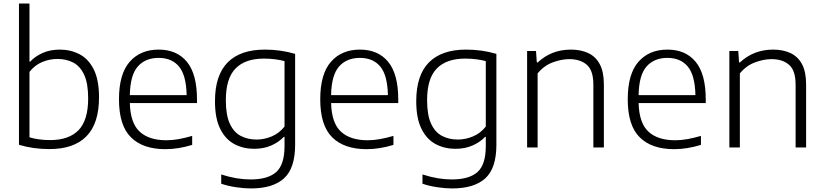

<svg xmlns="http://www.w3.org/2000/svg" viewBox="-20 -828 4625 1078"><path d="M256.5 9Q166.5 9 86.5 -15V-808H145.5V-482H149.5Q178 -512.5 220.2 -531Q262.5 -549.5 316 -549.5Q377 -549.5 427 -523.2Q477 -497 506.5 -438Q536 -379 536 -281Q536 -134.5 465 -62.5Q394 9.5 256.5 9ZM261.5 -41.5Q367 -41.5 421 -97.2Q475 -153 475 -275.5Q475 -360 452.5 -408.2Q430 -456.5 391 -476.8Q352 -497 302.5 -497Q258.5 -497 217 -479.8Q175.5 -462.5 145.5 -424.5V-57Q168 -50 197.8 -45.8Q227.5 -41.5 261.5 -41.5Z M908 9.5Q782.5 9.5 715.2 -57Q648 -123.5 648 -270.5Q648 -412.5 708 -481Q768 -549.5 871 -549.5Q973 -549.5 1029.5 -480.8Q1086 -412 1086 -269.5V-249.5H709Q712 -137 764.2 -88.8Q816.5 -40.5 914.5 -40.5Q948 -40.5 983.8 -47Q1019.5 -53.5 1059 -65V-14.5Q981 9.5 908 9.5ZM870.5 -503Q796.5 -503 753.8 -454.8Q711 -406.5 709 -294H1028Q1025.5 -406 985 -454.5Q944.5 -503 870.5 -503Z M1388.5 230Q1350.5 230 1305.2 223.2Q1260 216.5 1222 203.5V151.5Q1267 166 1308 172.8Q1349 179.5 1386.5 179.5Q1484.5 179.5 1531 137.8Q1577.5 96 1577.5 -7V-59.5H1573.5Q1545 -29.5 1502.8 -11Q1460.5 7.5 1407 7.5Q1346 7.5 1296.2 -18.8Q1246.5 -45 1216.8 -103.8Q1187 -162.5 1187 -259.5Q1187 -405.5 1258.2 -477.5Q1329.5 -549.5 1467 -549.5Q1556 -549.5 1637 -525.5V-15Q1637 116.5 1574.8 173.2Q1512.5 230 1388.5 230ZM1420.5 -44.5Q1463.5 -44.5 1505.5 -62Q1547.5 -79.5 1577.5 -117.5V-485Q1555 -491 1525.2 -495Q1495.5 -499 1461.5 -499Q1356.5 -499 1302.2 -443.2Q1248 -387.5 1248 -265.5Q1248 -181.5 1270.5 -133.2Q1293 -85 1332 -64.8Q1371 -44.5 1420.5 -44.5Z M2038 9.5Q1912.5 9.5 1845.2 -57Q1778 -123.5 1778 -270.5Q1778 -412.5 1838 -481Q1898 -549.5 2001 -549.5Q2103 -549.5 2159.5 -480.8Q2216 -412 2216 -269.5V-249.5H1839Q1842 -137 1894.2 -88.8Q1946.5 -40.5 2044.5 -40.5Q2078 -40.5 2113.8 -47Q2149.5 -53.5 2189 -65V-14.5Q2111 9.5 2038 9.5ZM2000.5 -503Q1926.5 -503 1883.8 -454.8Q1841 -406.5 1839 -294H2158Q2155.5 -406 2115 -454.5Q2074.5 -503 2000.5 -503Z M2518.5 230Q2480.5 230 2435.2 223.2Q2390 216.5 2352 203.5V151.5Q2397 166 2438 172.8Q2479 179.5 2516.5 179.5Q2614.5 179.5 2661 137.8Q2707.5 96 2707.5 -7V-59.5H2703.5Q2675 -29.5 2632.8 -11Q2590.5 7.5 2537 7.5Q2476 7.5 2426.2 -18.8Q2376.5 -45 2346.8 -103.8Q2317 -162.5 2317 -259.5Q2317 -405.5 2388.2 -477.5Q2459.5 -549.5 2597 -549.5Q2686 -549.5 2767 -525.5V-15Q2767 116.5 2704.8 173.2Q2642.5 230 2518.5 230ZM2550.5 -44.5Q2593.5 -44.5 2635.5 -62Q2677.5 -79.5 2707.5 -117.5V-485Q2685 -491 2655.2 -495Q2625.5 -499 2591.5 -499Q2486.5 -499 2432.2 -443.2Q2378 -387.5 2378 -265.5Q2378 -181.5 2400.5 -133.2Q2423 -85 2462 -64.8Q2501 -44.5 2550.5 -44.5Z M2939.5 0V-541.5H2989.5L2994 -477.5H2999Q3076 -549.5 3185.5 -549.5Q3240.5 -549.5 3282.2 -530.2Q3324 -511 3347.2 -468Q3370.5 -425 3370.5 -353.5V0H3311.5V-352.5Q3311.5 -432 3275 -464Q3238.5 -496 3176 -496Q3133 -496 3084 -478Q3035 -460 2998.5 -416V0Z M3764.5 9.5Q3639 9.5 3571.8 -57Q3504.5 -123.5 3504.5 -270.5Q3504.5 -412.5 3564.5 -481Q3624.5 -549.5 3727.5 -549.5Q3829.5 -549.5 3886 -480.8Q3942.5 -412 3942.5 -269.5V-249.5H3565.5Q3568.5 -137 3620.8 -88.8Q3673 -40.5 3771 -40.5Q3804.5 -40.5 3840.2 -47Q3876 -53.5 3915.5 -65V-14.5Q3837.5 9.5 3764.5 9.5ZM3727 -503Q3653 -503 3610.2 -454.8Q3567.5 -406.5 3565.5 -294H3884.5Q3882 -406 3841.5 -454.5Q3801 -503 3727 -503Z M4075 0V-541.5H4125L4129.5 -477.5H4134.5Q4211.5 -549.5 4321 -549.5Q4376 -549.5 4417.8 -530.2Q4459.5 -511 4482.8 -468Q4506 -425 4506 -353.5V0H4447V-352.5Q4447 -432 4410.5 -464Q4374 -496 4311.5 -496Q4268.5 -496 4219.5 -478Q4170.5 -460 4134 -416V0Z"/></svg>

Font: Encode Sans Semi Expanded Light
Style: Regular
Weight: 300
Width: 6
Designer: Multiple Designers
Foundry: Impallari Type
Version: Version 3.000; ttfautohint (v1.8.3) -l 8 -r 50 -G 200 -x 14 